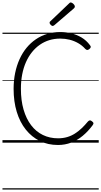

<svg xmlns="http://www.w3.org/2000/svg" viewBox="-20 -1153 818 1552"><path d="M449 19Q367 19 301.5 -13.5Q236 -46 188.5 -105.5Q141 -165 115.5 -248.5Q90 -332 90 -435Q90 -503 102.5 -563.5Q115 -624 138.5 -675.5Q162 -727 195 -767Q228 -807 270 -835.5Q312 -864 361.5 -879Q411 -894 467 -894Q512 -894 556 -883.5Q600 -873 639 -850Q678 -827 707 -788Q715 -779 713.5 -772Q712 -765 703 -757Q693 -749 685.5 -749Q678 -749 669 -758Q644 -786 611.5 -804.5Q579 -823 542.5 -832Q506 -841 467 -841Q420 -841 379 -828.5Q338 -816 302.5 -791.5Q267 -767 238.5 -731.5Q210 -696 190 -651Q170 -606 159.5 -552Q149 -498 149 -435Q149 -341 170.5 -267Q192 -193 231.5 -141Q271 -89 326.5 -62Q382 -35 449 -35Q489 -35 523 -45Q557 -55 586.5 -74Q616 -93 641.5 -117.5Q667 -142 690 -170Q698 -179 706 -180Q714 -181 724 -172Q735 -164 735.5 -157.5Q736 -151 729 -141Q692 -91 648.5 -55Q605 -19 555 0Q505 19 449 19ZM406 -943Q399 -943 390 -952Q381 -961 381 -968Q381 -970 381.5 -973.5Q382 -977 386 -980L537 -1124Q541 -1128 544 -1130.5Q547 -1133 551 -1133Q558 -1133 566 -1127.5Q574 -1122 579.5 -1114.5Q585 -1107 585 -1100Q585 -1096 583.5 -1093Q582 -1090 577 -1085L420 -950Q415 -947 412 -945Q409 -943 406 -943ZM0 369H778V379H0ZM0 -20H778V0H0ZM0 -505H778V-500H0ZM0 -889H778V-879H0Z"/></svg>

Font: Playwrite HR Lijeva Guides
Style: Regular
Weight: 400
Designer: Veronika Burian, José Scaglione
Foundry: TypeTogether
Version: Version 1.003